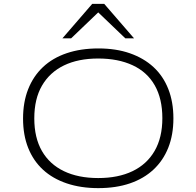

<svg xmlns="http://www.w3.org/2000/svg" viewBox="-20 -963 1014 991"><path d="M487 8Q397 8 324.5 -16.5Q252 -41 202 -87Q152 -133 125.5 -199.5Q99 -266 99 -351Q99 -436 125.5 -503Q152 -570 202 -617Q252 -664 324.5 -688.5Q397 -713 488 -713Q579 -713 650.5 -688Q722 -663 772 -617Q822 -571 848.5 -504Q875 -437 875 -352Q875 -267 848.5 -200.5Q822 -134 772 -87.5Q722 -41 650.5 -16.5Q579 8 487 8ZM487 -44Q590 -44 664 -79.5Q738 -115 778 -184Q818 -253 818 -353Q818 -453 779 -522Q740 -591 665 -626Q590 -661 487 -661Q384 -661 310.5 -625.5Q237 -590 197 -521.5Q157 -453 157 -352Q157 -252 196.5 -183.5Q236 -115 310 -79.5Q384 -44 487 -44ZM302 -765 456 -943H518L672 -765H627L487 -899L347 -765Z"/></svg>

Font: Nunito Sans 7pt Expanded ExtraLight
Style: Regular
Weight: 250
Width: 7
Designer: Vernon Adams
Foundry: Vernon Adams
Version: Version 3.101;gftools[0.9.27]